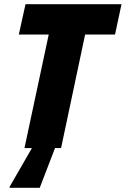

<svg xmlns="http://www.w3.org/2000/svg" viewBox="-20 -708 601 918"><path d="M97 0 213 -543H70L102 -688H561L530 -543H387L272 0ZM26 190V185L143 -18H249L248 -13L170 190Z"/></svg>

Font: Saira SemiCondensed ExtraBold
Style: Italic
Weight: 800
Width: 4
Italic angle: -12°
Designer: Hector Gatti with collaboration of the Omnibus-Type team
Foundry: Omnibus-Type
Version: Version 1.101